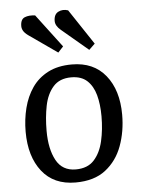

<svg xmlns="http://www.w3.org/2000/svg" viewBox="-55 -814 649 871"><g transform="rotate(-5 269.5 -378.0)"><path d="M254 14Q155 14 101.5 -54Q48 -122 48 -235Q48 -291 61 -342.5Q74 -394 101.5 -434Q129 -474 174 -497.5Q219 -521 283 -521Q382 -521 436.5 -453.5Q491 -386 491 -274Q491 -198 467 -132.5Q443 -67 391 -26.5Q339 14 254 14ZM260 -45Q314 -45 343.5 -77.5Q373 -110 385 -162.5Q397 -215 397 -275Q397 -330 385.5 -372Q374 -414 347.5 -438.5Q321 -463 275 -463Q222 -463 193 -430Q164 -397 153.5 -344.5Q143 -292 143 -231Q143 -148 171 -96.5Q199 -45 260 -45ZM247 -682Q223 -702 223 -724Q223 -754 243 -764.5Q263 -775 288 -767L395 -606L368 -580ZM97 -671Q82 -682 76 -692.5Q70 -703 70 -714Q70 -745 89.5 -753Q109 -761 137 -757L251 -606L227 -580Z"/></g></svg>

Font: Literata 12pt
Style: Italic
Weight: 400
Italic angle: -2°
Designer: Latin by Veronika Burian and Jose Scaglione. Greek by Irene Vlachou. Cyrillic by Vera Evstafieva
Foundry: TypeTogether
Version: Version 3.002